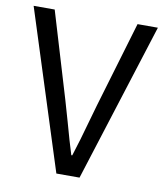

<svg xmlns="http://www.w3.org/2000/svg" viewBox="-78 -719 665 781"><g transform="rotate(10 254.5 -328.0)"><path d="M85 -655.8 191.4 -301.3 216.3 -214.8Q237.3 -138.2 254.4 -84H258.3Q278.3 -145.5 304.7 -241.2L321.8 -301.3L427.2 -655.8H511.2L303.2 0H207.5L-2 -655.8Z"/></g></svg>

Font: Varta
Style: Regular
Weight: 400
Designer: Joana Correia, Viktoriya Grabowska, Eben Sorkin
Foundry: Sorkin Type
Version: Version 1.002; ttfautohint (v1.3) -l 8 -r 24 -G 200 -x 12 -H